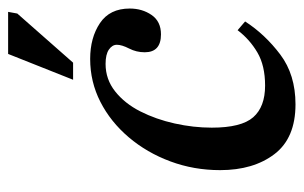

<svg xmlns="http://www.w3.org/2000/svg" viewBox="-154 -562 730 461"><g transform="rotate(-90 210.5 -332.0)"><path d="M190 13Q109 13 70.5 -37.5Q32 -88 32 -168Q32 -231 53 -287.5Q74 -344 111 -387.5Q148 -431 196 -455.5Q244 -480 299 -480Q350 -480 385 -456.5Q420 -433 420 -385Q420 -355 404.5 -332.5Q389 -310 358 -310Q315 -310 315 -349Q315 -369 324 -386.5Q333 -404 333 -416Q333 -427 321.5 -435Q310 -443 287 -443Q250 -443 221 -420Q192 -397 173 -359.5Q154 -322 144 -277Q134 -232 134 -188Q134 -117 159 -88.5Q184 -60 235 -60Q283 -60 314.5 -78.5Q346 -97 368 -126L389 -108Q358 -60 309.5 -23.5Q261 13 190 13ZM290 -521H249L311 -677H412L408 -655Z"/></g></svg>

Font: STIX Two Text Medium
Style: Italic
Weight: 500
Italic angle: -12°
Designer: Ross Mills, John Hudson & Paul Hanslow, Tiro Typeworks Ltd; with prior portions MicroPress Inc. and Coen Hoffman, Elsevi
Foundry: Tiro Typeworks Ltd
Version: Version 2.13 b171